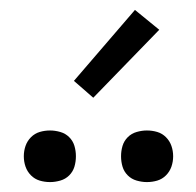

<svg xmlns="http://www.w3.org/2000/svg" viewBox="-20 -985 396 387"><path d="M276 -618Q266 -618 255.5 -621Q245 -624 237.5 -631.5Q230 -639 227 -649Q224 -659 224 -670Q224 -681 227 -691Q230 -701 237.5 -708.5Q245 -716 255.5 -719Q266 -722 276 -722Q287 -722 297 -719Q307 -716 314.5 -708.5Q322 -701 325.5 -691Q329 -681 329 -670Q329 -659 325.5 -649Q322 -639 314.5 -631.5Q307 -624 297 -621Q287 -618 276 -618ZM81 -618Q70 -618 60 -621Q50 -624 42.5 -631.5Q35 -639 31.5 -649Q28 -659 28 -670Q28 -681 31.5 -691Q35 -701 42.5 -708.5Q50 -716 60 -719Q70 -722 81 -722Q91 -722 101.5 -719Q112 -716 119.5 -708.5Q127 -701 130 -691Q133 -681 133 -670Q133 -659 130 -649Q127 -639 119.5 -631.5Q112 -624 101.5 -621Q91 -618 81 -618ZM168 -788 129 -822 252 -965 301 -925Z"/></svg>

Font: Iosevka QP Light
Style: Regular
Weight: 300
Designer: Belleve Invis
Foundry: Belleve Invis
Version: Version 20.0.0; ttfautohint (v1.8.4)